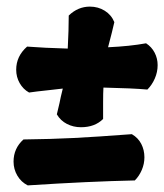

<svg xmlns="http://www.w3.org/2000/svg" viewBox="-20 -615 497 581"><path d="M457 -418Q457 -397 448.5 -377.5Q440 -358 426 -344Q382 -348 293 -350Q292 -335 292 -304V-255Q267 -230 225 -230Q202 -230 182.5 -240Q163 -250 152 -269Q162 -310 164 -322L170 -347L126 -342Q88 -338 68 -335Q50 -345 39.5 -363.5Q29 -382 29 -404Q29 -445 62 -474Q113 -470 185 -468Q188 -525 188 -568Q216 -595 252 -595Q277 -595 297 -582.5Q317 -570 326 -548Q320 -521 307 -472Q373 -475 422 -484Q439 -473 448 -455.5Q457 -438 457 -418ZM21 -126Q21 -166 51 -193Q136 -194 204.5 -197.5Q273 -201 379 -209Q398 -198 407.5 -179.5Q417 -161 417 -139Q417 -119 409 -100.5Q401 -82 388 -69Q249 -66 64 -54Q44 -64 32.5 -83.5Q21 -103 21 -126Z"/></svg>

Font: Mogra
Style: Regular
Weight: 400
Designer: Lipi Raval
Foundry: Lipi Raval
Version: Version 1.002;PS 1.002;hotconv 1.0.88;makeotf.lib2.5.647800;